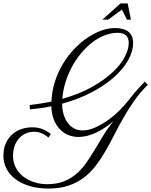

<svg xmlns="http://www.w3.org/2000/svg" viewBox="-98 -888 882 1119"><path d="M74.7 -275.9Q108.4 -279.8 140.1 -284.7Q171.9 -289.6 201.7 -295.9Q204.1 -356 221.7 -411.1Q239.3 -466.3 267.6 -513.9Q295.9 -561.5 332.5 -600.3Q369.1 -639.2 409.4 -666.7Q449.7 -694.3 491.5 -709.5Q533.2 -724.6 571.8 -724.6Q623.5 -724.6 650.6 -702.9Q677.7 -681.2 677.7 -638.2Q677.7 -587.9 648.4 -536.1Q619.1 -484.4 565.2 -436.8Q511.2 -389.2 434.8 -349.4Q358.4 -309.6 264.2 -283.7Q264.2 -252.9 271.7 -224.9Q279.3 -196.8 294.4 -175Q309.6 -153.3 331.8 -140.6Q354 -127.9 383.3 -127.9Q417.5 -127.9 454.6 -144Q491.7 -160.2 527.3 -185.1Q563 -210 594.2 -240.5Q625.5 -271 648.4 -300.3Q691.4 -355.5 717.8 -382.8Q744.1 -410.2 746.1 -412.1L763.7 -393.6Q718.8 -350.1 684.3 -300.8Q649.9 -251.5 621.1 -200.9Q592.3 -150.4 566.9 -100.1Q541.5 -49.8 514.6 -3.9Q487.8 42 457.3 81.3Q426.8 120.6 387.7 149.4Q348.6 178.2 299.1 194.6Q249.5 210.9 184.6 210.9Q124 210.9 75.4 196.5Q26.9 182.1 -7.3 156.5Q-41.5 130.9 -59.8 95.9Q-78.1 61 -78.1 20Q-78.1 -23.4 -63.2 -54.9Q-48.3 -86.4 -24.7 -106.7Q-1 -127 29.1 -136.5Q59.1 -146 89.4 -146Q126.5 -146 152.8 -134.3Q179.2 -122.6 198.2 -106.4L184.1 -86.4Q178.2 -91.3 170.2 -97.2Q162.1 -103 151.6 -108.2Q141.1 -113.3 128.7 -116.7Q116.2 -120.1 102.1 -120.1Q74.2 -120.1 51.3 -109.9Q28.3 -99.6 12 -80.8Q-4.4 -62 -13.2 -36.4Q-22 -10.7 -22 20Q-22 60.5 -4.6 91.6Q12.7 122.6 40.8 143.3Q68.8 164.1 104.2 174.8Q139.6 185.5 176.3 185.5Q231.4 185.5 272.2 169.7Q313 153.8 345 127Q377 100.1 402.6 64Q428.2 27.8 452.6 -12.9Q477.1 -53.7 502.9 -96.4Q528.8 -139.2 562 -180.2Q508.8 -136.2 457.8 -113Q406.7 -89.8 358.9 -89.8Q329.1 -89.8 301.3 -100.8Q273.4 -111.8 251.7 -134Q230 -156.2 216.3 -189.7Q202.6 -223.1 201.2 -268.6Q171.4 -262.2 140.1 -257.8Q108.9 -253.4 76.7 -250.5ZM587.4 -696.8Q549.8 -696.8 512.2 -682.1Q474.6 -667.5 440.2 -641.1Q405.8 -614.7 375.5 -578.6Q345.2 -542.5 322 -499.8Q298.8 -457 283.9 -409.2Q269 -361.3 265.1 -312Q364.3 -339.8 437 -380.6Q509.8 -421.4 557.6 -466.3Q605.5 -511.2 628.9 -556.2Q652.3 -601.1 652.3 -638.2Q652.3 -667 636 -681.9Q619.6 -696.8 587.4 -696.8ZM641.6 -773.4 612.8 -832 532.2 -773.4H498.5L604.5 -868.2H646L665 -773.4Z"/></svg>

Font: Parisienne
Style: Regular
Weight: 400
Designer: Astigmatic (AOETI)
Foundry: Astigmatic (AOETI)
Version: Version 1.000